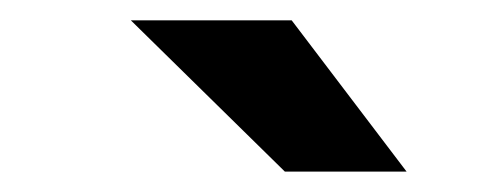

<svg xmlns="http://www.w3.org/2000/svg" viewBox="-20 -777 490 188"><path d="M378.1 -609H258.9L108.1 -757.1H265.6Z"/></svg>

Font: League Mono Thin Condensed
Style: Regular
Weight: 100
Width: 1
Designer: Tyler Finck
Foundry: The League of Moveable Type / Tyler Finck
Version: Version 2.300;RELEASE